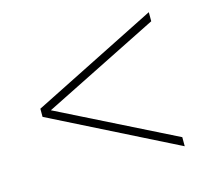

<svg xmlns="http://www.w3.org/2000/svg" viewBox="-71 -617 643 592"><g transform="rotate(-15 250.0 -321.0)"><path d="M50 -308 450 -107V-136L80 -321L450 -506V-535L50 -334Z"/></g></svg>

Font: Noto Sans Devanagari SemiCondensed Thin
Style: Regular
Weight: 100
Width: 4
Designer: Jelle Bosma - Monotype Design Team
Foundry: Monotype Imaging Inc.
Version: Version 2.004